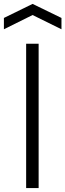

<svg xmlns="http://www.w3.org/2000/svg" viewBox="-46 -964 335 984"><path d="M88 -740H152V0H88ZM-26 -872 121 -944 269 -872V-814L121 -887L-26 -814Z"/></svg>

Font: Encode Sans Narrow
Style: Light
Weight: 300
Designer: Pablo Impallari, Andres Torresi
Foundry: Pablo Impallari, Andres Torresi
Version: Version 1.000; ttfautohint (v1.00) -l 8 -r 50 -G 200 -x 14 -